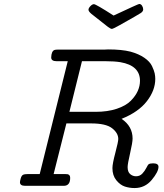

<svg xmlns="http://www.w3.org/2000/svg" viewBox="-20 -932 821 963"><path d="M80.1 -18.1Q80.1 -23.9 84 -37.4Q87.9 -50.8 95 -54.9Q102.1 -59.1 122.1 -59.1H179.2L319.8 -625H264.2Q237.3 -625 236.8 -643.1Q237.8 -675.3 252.9 -681.2Q257.8 -683.1 268.1 -683.1H502Q505.9 -683.1 512 -683.6Q518.1 -684.1 522 -684.1Q590.8 -684.1 634.8 -672.9Q675.8 -661.6 703.9 -642.3Q731.9 -623 742.4 -600.6Q752.9 -578.1 755.9 -564Q758.8 -549.8 758.8 -536.1Q758.8 -479 716.8 -424.6Q674.8 -370.1 589.8 -335.9Q645 -298.8 645 -236.8Q645 -217.8 632.6 -163.8Q620.1 -109.9 620.1 -94.2Q620.1 -69.3 633.1 -58.6Q646 -47.9 662.1 -47.9Q681.2 -47.9 693.6 -61Q706.1 -74.2 714.1 -90.1Q722.2 -106 725.1 -107.9Q731.9 -112.8 748 -112.8Q774.9 -112.8 774.9 -95.2Q774.9 -70.3 741 -29.5Q707 11.2 654.8 11.2Q629.9 11.2 606.4 3.7Q583 -3.9 563.5 -27.8Q543.9 -51.8 543.9 -88.9Q543.9 -110.8 558.6 -166Q573.2 -221.2 573.2 -234.9Q573.2 -264.6 542.2 -288.8Q511.2 -313 437 -313H313L249 -59.1H305.2Q314.9 -59.1 319.6 -58.1Q324.2 -57.1 328.1 -53Q332 -48.8 332 -40Q332 0 299.8 0H106Q80.1 0 80.1 -18.1ZM328.1 -371.1H459Q520 -371.1 565.9 -386.5Q611.8 -401.9 636 -426.5Q660.2 -451.2 671.1 -476.1Q682.1 -501 682.1 -526.9Q682.1 -603 584 -620.1Q553.2 -625 509.8 -625H391.1ZM451.2 -911.1Q460.9 -911.1 549.8 -854Q673.8 -912.1 678.2 -912.1Q687 -912.1 692.6 -903.1Q698.2 -894 698.2 -884.8Q698.2 -875 686.5 -866.9Q674.8 -858.9 579.1 -805.2Q546.9 -787.1 541 -787.1Q535.2 -787.1 522 -796.6Q508.8 -806.2 438 -862.8Q423.8 -875 423.8 -883.1Q423.8 -891.1 433.3 -901.1Q442.9 -911.1 451.2 -911.1Z"/></svg>

Font: CMU Concrete
Style: Italic
Weight: 500
Italic angle: -14.04°
Version: Version 0.7.0